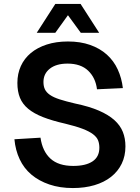

<svg xmlns="http://www.w3.org/2000/svg" viewBox="-20 -936 708 972"><path d="M349 16Q283 16 230 -2Q177 -20 139 -52Q101 -84 79.5 -130Q58 -176 53 -231L185 -239Q195 -170 235.5 -133Q276 -96 351 -96Q414 -96 448.5 -119Q483 -142 483 -188Q483 -209 476.5 -225.5Q470 -242 451 -256.5Q432 -271 398 -284Q364 -297 310 -310Q244 -325 198 -343Q152 -361 123 -385Q94 -409 81 -441Q68 -473 68 -516Q68 -563 85.5 -601.5Q103 -640 136 -667.5Q169 -695 216.5 -710.5Q264 -726 324 -726Q387 -726 436.5 -708.5Q486 -691 521 -659.5Q556 -628 576 -584.5Q596 -541 602 -490L471 -484Q464 -542 426.5 -578Q389 -614 322 -614Q265 -614 232.5 -588.5Q200 -563 200 -521Q200 -499 207.5 -483.5Q215 -468 233 -455.5Q251 -443 282 -433Q313 -423 360 -412Q432 -397 480.5 -376Q529 -355 559 -328Q589 -301 602 -268Q615 -235 615 -195Q615 -146 596 -107Q577 -68 542 -40.5Q507 -13 458 1.5Q409 16 349 16ZM166 -770 260 -916H388L482 -770H389L324 -859L260 -770Z"/></svg>

Font: Geist SemBd
Style: Regular
Weight: 400
Designer: Basement.studio, Andrés Briganti, Mateo Zaragoza
Foundry: Basement.studio, Vercel, Andrés Briganti, Guido Ferreyra, Mateo Zaragoza
Version: Version 1.401